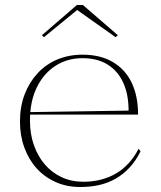

<svg xmlns="http://www.w3.org/2000/svg" viewBox="-20 -734 645 769"><path d="M311 -515Q382 -515 432 -485.5Q482 -456 507.5 -402.5Q533 -349 533 -275H100V-285L495 -291Q495 -356 473.5 -403Q452 -450 411 -475.5Q370 -501 310 -501Q249 -501 201.5 -470Q154 -439 127 -383Q100 -327 100 -251Q100 -198 115.5 -153.5Q131 -109 159 -76Q187 -43 226.5 -24.5Q266 -6 314 -6Q351 -6 384 -14.5Q417 -23 444.5 -39Q472 -55 495 -80Q518 -105 535 -138L543 -128Q524 -90 499 -63Q474 -36 443.5 -18.5Q413 -1 377.5 7Q342 15 301 15Q247 15 202.5 -5Q158 -25 126.5 -60Q95 -95 77.5 -143Q60 -191 60 -247Q60 -307 78.5 -355.5Q97 -404 130 -440Q163 -476 209 -495.5Q255 -515 311 -515ZM156 -585 148 -593 288 -714H312L452 -593L443 -585L289 -694Z"/></svg>

Font: Kalnia ExtraLight
Style: Regular
Weight: 250
Designer: Frida Medrano
Foundry: Frida Medrano
Version: Version 1.105